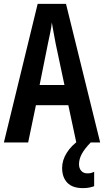

<svg xmlns="http://www.w3.org/2000/svg" viewBox="-20 -734 536 989"><path d="M373 0 332 -192H165L125 0H0L174 -714H320L496 0ZM267 -508Q260 -542 256 -567Q252 -592 247 -618Q245 -595 238.5 -564.5Q232 -534 227 -510L184 -296H312ZM387 112Q387 133 398.5 146Q410 159 430 159Q443 159 451 156.5Q459 154 465 151V225Q455 229 440.5 232Q426 235 407 235Q353 235 326.5 207Q300 179 300 131Q300 91 324 53Q348 15 387 -11L447 0Q415 33 401 59.5Q387 86 387 112Z"/></svg>

Font: Noto Sans Telugu ExtraCondensed SemiBold
Style: Regular
Weight: 600
Width: 2
Designer: Jelle Bosma - Monotype Design Team
Foundry: Monotype Imaging Inc.
Version: Version 2.005; ttfautohint (v1.8.4.7-5d5b)